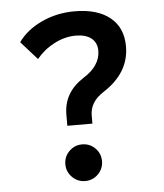

<svg xmlns="http://www.w3.org/2000/svg" viewBox="-52 -749 689 805"><g transform="rotate(-5 293.0 -346.5)"><path d="M219.7 -227.5V-272.5Q219.7 -321.3 241 -357.9Q262.2 -394.5 304.7 -421.9Q340.3 -443.8 358.4 -471.2Q376.5 -498.5 376.5 -529.8Q376.5 -563.5 353.3 -582.3Q330.1 -601.1 287.6 -601.1L291 -703.1Q387.2 -703.1 440.4 -659.9Q493.7 -616.7 493.7 -538.1Q493.7 -482.4 466.1 -436.8Q438.5 -391.1 382.8 -355.5Q353.5 -336.4 339.4 -313.2Q325.2 -290 325.2 -260.7V-227.5ZM121.6 -517.1 53.2 -593.8Q87.9 -643.1 152.1 -673.1Q216.3 -703.1 291 -703.1L287.6 -601.1Q241.7 -601.1 197.3 -578.1Q152.8 -555.2 121.6 -517.1ZM274.4 9.8Q242.7 9.8 220 -12.9Q197.3 -35.6 197.3 -67.4Q197.3 -99.6 220 -122.1Q242.7 -144.5 274.4 -144.5Q306.6 -144.5 329.1 -122.1Q351.6 -99.6 351.6 -67.4Q351.6 -35.6 329.1 -12.9Q306.6 9.8 274.4 9.8Z"/></g></svg>

Font: Cascadia Mono Medium
Style: Regular
Weight: 500
Monospace: yes
Designer: Aaron Bell
Foundry: Saja Typeworks
Version: Version 2407.024